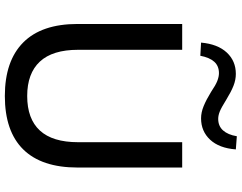

<svg xmlns="http://www.w3.org/2000/svg" viewBox="-120 -844 974 773"><g transform="rotate(90 366.5 -458.0)"><path d="M367 9Q226 9 151.5 -65Q77 -139 77 -284V-705H181V-286Q181 -183 228.5 -132Q276 -81 367 -81Q459 -81 506 -132Q553 -183 553 -286V-705H655V-284Q655 -139 582 -65Q509 9 367 9ZM205 -778 152 -781Q158 -848 192 -884.5Q226 -921 278 -921Q302 -921 326 -911.5Q350 -902 381 -883Q413 -863 429 -856.5Q445 -850 459 -850Q488 -850 505.5 -869.5Q523 -889 529 -925L582 -921Q577 -854 543 -817.5Q509 -781 457 -781Q433 -781 407.5 -791.5Q382 -802 351 -821Q323 -840 306 -846.5Q289 -853 275 -853Q246 -853 229 -834Q212 -815 205 -778Z"/></g></svg>

Font: Nunito Sans 12pt ExtraLight 12pt SemiBold
Style: Regular
Weight: 600
Version: Version 3.101;gftools[0.9.27]